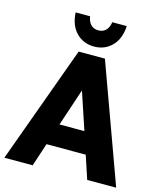

<svg xmlns="http://www.w3.org/2000/svg" viewBox="-130 -994 916 1088"><g transform="rotate(15 328.0 -450.0)"><path d="M0 0 251 -690H405L656 0H486L441 -136H211L166 0ZM253 -263H399L326 -482ZM177 -900H262Q266 -870 282.5 -852.5Q299 -835 327 -835Q355 -835 371.5 -852.5Q388 -870 392 -900H477Q473 -825 431.5 -782.5Q390 -740 327 -740Q264 -740 222.5 -782.5Q181 -825 177 -900Z"/></g></svg>

Font: Radio Canada
Style: Bold
Weight: 700
Designer: Charles Daoud, Etienne Aubert Bonn, Alexandre Saumier Demers, Jacques Le Bailly
Foundry: Radio-Canada
Version: Version 2.104; ttfautohint (v1.8.4.7-5d5b);gftools[0.9.28.de